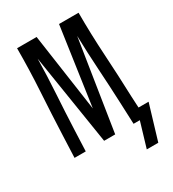

<svg xmlns="http://www.w3.org/2000/svg" viewBox="-213 -853 1031 1141"><g transform="rotate(-30 302.0 -282.0)"><path d="M532 171H453L504 0H461L455 -147Q450 -265 442.5 -383.5Q435 -502 432 -620L335 0H259L161 -620Q159 -502 151.5 -383.5Q144 -265 139 -147L133 0H56L62 -147Q68 -294 77 -441Q86 -588 86 -735H220L297 -200L374 -735H508Q508 -588 517 -441Q526 -294 531 -147L535 -69H604Z"/></g></svg>

Font: Iosevka QP
Style: Regular
Weight: 400
Designer: Belleve Invis
Foundry: Belleve Invis
Version: Version 20.0.0; ttfautohint (v1.8.4)